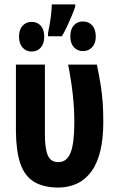

<svg xmlns="http://www.w3.org/2000/svg" viewBox="-20 -839 529 868"><path d="M241 9Q174 8 132.5 -18Q91 -44 72 -99.5Q53 -155 52 -244V-547H183V-230Q183 -168 196 -137Q209 -106 244 -106Q282 -106 299 -148.5Q316 -191 316 -286Q316 -348 309 -412Q302 -476 288 -547H418Q429 -494 435.5 -452.5Q442 -411 444.5 -372Q447 -333 447 -287Q447 -139 394 -65Q341 9 241 9ZM320 -809Q314 -791 305 -769Q296 -747 285 -723.5Q274 -700 260 -675H197V-688Q202 -714 206 -738Q210 -762 212 -783Q214 -804 214 -819H320ZM123 -740Q149 -740 164.5 -722.5Q180 -705 180 -673Q180 -642 164.5 -624Q149 -606 123 -606Q98 -606 82 -624Q66 -642 66 -673Q66 -705 82 -722.5Q98 -740 123 -740ZM355 -742Q381 -742 397 -724Q413 -706 413 -673Q413 -644 397 -626Q381 -608 355 -608Q330 -608 314 -625.5Q298 -643 298 -674Q298 -707 314 -724.5Q330 -742 355 -742Z"/></svg>

Font: Noto Sans Display ExtraCondensed
Style: Bold
Weight: 700
Width: 2
Designer: Monotype Design Team
Foundry: Monotype Imaging Inc.
Version: Version 2.003